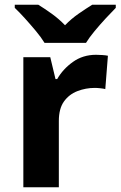

<svg xmlns="http://www.w3.org/2000/svg" viewBox="-20 -786 506 806"><path d="M383 -556Q394 -556 409 -555Q424 -554 433 -552L422 -412Q415 -414 401.5 -415.5Q388 -417 378 -417Q340 -417 305 -403.5Q270 -390 248.5 -360Q227 -330 227 -278V0H78V-546H191L213 -454H220Q244 -496 286 -526Q328 -556 383 -556ZM167 -606Q153 -629 130.5 -656Q108 -683 84.5 -709Q61 -735 42 -753V-766H141Q167 -750 197 -728.5Q227 -707 253 -680Q279 -707 310 -728.5Q341 -750 367 -766H466V-753Q448 -735 424 -709Q400 -683 377.5 -656Q355 -629 341 -606Z"/></svg>

Font: Noto Sans Tangsa
Style: Regular
Weight: 400
Designer: David Williams
Foundry: Google LLC
Version: Version 1.504